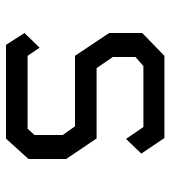

<svg xmlns="http://www.w3.org/2000/svg" viewBox="16 -584 568 640"><g transform="rotate(90 300.0 -264.0)"><path d="M166 -528H440L492 -451L443 -400L403.5 -458H200L170 -431.5V-356L207 -302H441.5L510 -200.5V-75L442 0H129.5L90 -61.5L139 -112L166 -72H409L430 -95V-189L401 -230H166L90 -344V-454Z"/></g></svg>

Font: Kode Mono
Style: Regular
Weight: 400
Monospace: yes
Designer: Isa Ozler
Foundry: Kadena LLC
Version: Version 1.000;gftools[0.9.28]